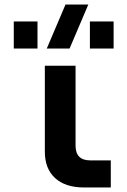

<svg xmlns="http://www.w3.org/2000/svg" viewBox="-20 -830 561 850"><path d="M470.5 0H352.5Q269.5 0 224 -41.5Q178.5 -83 178.5 -159V-539H314.5V-185Q314.5 -120 379.5 -120H470.5ZM288 -615H187L270 -810H371ZM378 -615V-735H483V-615ZM41 -615V-735H146V-615Z"/></svg>

Font: Vela Sans ExtBd
Style: Regular
Weight: 800
Designer: Principal design: Mikhail Sharanda - project Manrope.
Design modification: Ravid Balaliev
Foundry: Mikhail Sharanda
Version: Version 1.001